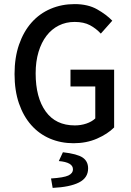

<svg xmlns="http://www.w3.org/2000/svg" viewBox="-20 -687 640 937"><path d="M339 12Q277 12 224 -10.5Q171 -33 132.5 -76.5Q94 -120 72.5 -182.5Q51 -245 51 -326Q51 -406 73 -469.5Q95 -533 134 -577Q173 -621 227 -644Q281 -667 344 -667Q409 -667 454 -641.5Q499 -616 528 -586L472 -523Q449 -548 419 -564Q389 -580 344 -580Q302 -580 267 -562.5Q232 -545 207 -512.5Q182 -480 168 -433.5Q154 -387 154 -329Q154 -211 203 -143Q252 -75 345 -75Q375 -75 401.5 -84Q428 -93 445 -109V-265H324V-347H537V-65Q505 -33 453.5 -10.5Q402 12 339 12ZM237 230 229 184Q291 180 313.5 169.5Q336 159 336 139Q336 105 267 99L287 56Q357 64 383.5 82Q410 100 410 135Q410 181 365.5 203.5Q321 226 237 230Z"/></svg>

Font: Source Code Pro Medium
Style: Regular
Weight: 500
Monospace: yes
Designer: Paul D. Hunt, Teo Tuominen
Foundry: Adobe Systems Incorporated
Version: Version 2.030;PS 1.000;hotconv 16.6.51;makeotf.lib2.5.65220